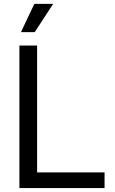

<svg xmlns="http://www.w3.org/2000/svg" viewBox="-20 -960 589 980"><path d="M79.1 0V-727.5H169.4V-80.1H513.7V0ZM86.9 -795.9 155.3 -940.4H251.5L157.2 -795.9Z"/></svg>

Font: Inter 24pt
Style: Regular
Weight: 400
Designer: Rasmus Andersson
Foundry: rsms
Version: Version 4.001;git-66647c0bb